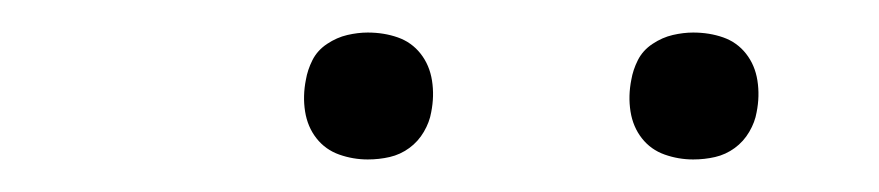

<svg xmlns="http://www.w3.org/2000/svg" viewBox="-20 -739 540 118"><path d="M406 -641Q397 -641 388.5 -644Q380 -647 374.5 -654Q369 -661 367.5 -670.5Q366 -680 368 -690Q369 -696 372 -702Q375 -708 381 -712Q387 -716 393.5 -717.5Q400 -719 406 -719Q416 -719 424.5 -716Q433 -713 438.5 -706Q444 -699 445.5 -689.5Q447 -680 445 -670Q444 -664 440.5 -658Q437 -652 431.5 -648Q426 -644 419.5 -642.5Q413 -641 406 -641ZM206 -641Q197 -641 188.5 -644Q180 -647 174.5 -654Q169 -661 167.5 -670.5Q166 -680 168 -690Q169 -696 172 -702Q175 -708 181 -712Q187 -716 193.5 -717.5Q200 -719 206 -719Q216 -719 224.5 -716Q233 -713 238.5 -706Q244 -699 245.5 -689.5Q247 -680 245 -670Q244 -664 240.5 -658Q237 -652 231.5 -648Q226 -644 219.5 -642.5Q213 -641 206 -641Z"/></svg>

Font: Iosevka Slab Extralight
Style: Italic
Weight: 200
Italic angle: -9°
Monospace: yes
Designer: Belleve Invis
Foundry: Belleve Invis
Version: Version 11.1.1; ttfautohint (v1.8.3)